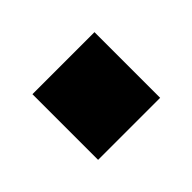

<svg xmlns="http://www.w3.org/2000/svg" viewBox="-52 -529 337 337"><g transform="rotate(-45 117.0 -360.5)"><path d="M40 -279H194V-442H40Z"/></g></svg>

Font: Aspekta 650
Style: Regular
Weight: 650
Designer: Ivo Dolenc
Version: Version 2.000